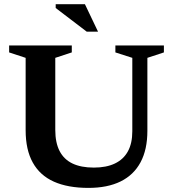

<svg xmlns="http://www.w3.org/2000/svg" viewBox="-20 -904 844 936"><path d="M625 -264V-622L542.5 -648.5V-682.5H779V-648.5L698.5 -622V-266.5Q698.5 -175 665.2 -113Q632 -51 568 -19.5Q504 12 411 12Q310.5 12 242.5 -18.5Q174.5 -49 139.8 -111.5Q105 -174 105 -269V-622L24.5 -648.5V-682.5H330V-648.5L249.5 -622V-270.5Q249.5 -208.5 270.5 -167.8Q291.5 -127 333.2 -107Q375 -87 437.5 -87Q498.5 -87 540.2 -107Q582 -127 603.5 -166.2Q625 -205.5 625 -264ZM458 -749.5H403L251.5 -865V-883.5H394Z"/></svg>

Font: Newsreader SemiBold
Style: Regular
Weight: 600
Designer: Hugues Gentile
Foundry: Production Type
Version: Version 1.003